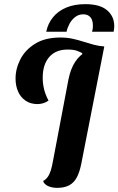

<svg xmlns="http://www.w3.org/2000/svg" viewBox="-20 -884 571 926"><path d="M256 22Q231 22 212 13.5Q193 5 188 -11Q201 -18 210 -30.5Q219 -43 225 -62Q231 -81 236 -110L310 -500Q320 -551 342 -585Q364 -619 399 -637Q434 -655 483 -660L372 -94Q364 -54 350.5 -28.5Q337 -3 314 9.5Q291 22 256 22ZM161 -382Q128 -382 104 -398Q80 -414 67.5 -442Q55 -470 55 -505Q55 -553 78.5 -598.5Q102 -644 150 -673.5Q198 -703 271 -703Q303 -703 330.5 -697Q358 -691 382.5 -683Q407 -675 431.5 -668.5Q456 -662 482 -660L377 -623L376 -628Q367 -633 351.5 -639Q336 -645 306 -645Q249 -645 217.5 -609Q186 -573 186 -509Q186 -481 192.5 -454Q199 -427 214 -399Q202 -390 188 -386Q174 -382 161 -382ZM203 -731Q211 -770 235 -800Q259 -830 298.5 -847Q338 -864 392 -864Q462 -864 496.5 -834.5Q531 -805 531 -758Q531 -746 528 -731H424Q427 -742 427.5 -748.5Q428 -755 428 -762Q428 -777 423.5 -788.5Q419 -800 408.5 -807.5Q398 -815 382 -815Q359 -815 342 -801.5Q325 -788 315 -769Q305 -750 301 -731Z"/></svg>

Font: Sansita Swashed Light Medium
Style: Regular
Weight: 500
Version: Version 1.003